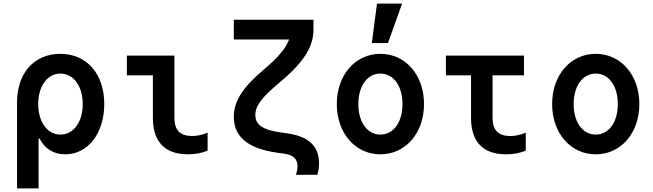

<svg xmlns="http://www.w3.org/2000/svg" viewBox="-20 -850 3640 1070"><path d="M344 10C470 10 561 -107 561 -270C561 -438 464 -550 316 -550C170 -550 75 -442 75 -280V200H195V-78H200C231 -20 279 10 344 10ZM193 -270C193 -370 244 -440 317 -440C390 -440 441 -370 441 -270C441 -170 390 -100 317 -100C244 -100 193 -170 193 -270Z M952 -540H687V-430H832V-193C832 -60 899 10 1027 10C1068 10 1107 3 1137 -11V-111C1108 -98 1078 -92 1050 -92C984 -92 952 -125 952 -193Z M1727 -740H1283V-630H1591C1572 -579 1529 -529 1452 -464C1335 -365 1283 -289 1283 -199C1283 -87 1362 -22 1525 1L1561 6C1615 13 1638 36 1638 77C1638 92 1635 107 1629 124H1748C1755 104 1758 83 1758 61C1758 -36 1700 -90 1580 -107L1544 -112C1444 -126 1403 -155 1403 -209C1403 -260 1439 -307 1531 -384C1668 -498 1727 -585 1727 -685Z M2100 10C2240 10 2343 -108 2343 -270C2343 -432 2240 -550 2100 -550C1960 -550 1857 -432 1857 -270C1857 -108 1960 10 2100 10ZM2100 -100C2027 -100 1977 -169 1977 -270C1977 -371 2027 -440 2100 -440C2173 -440 2223 -371 2223 -270C2223 -169 2173 -100 2100 -100ZM2221 -830H2081L2052 -610H2142Z M2725 -193V-430H2900V-540H2465V-430H2605V-193C2605 -60 2672 10 2800 10C2841 10 2880 3 2910 -11V-111C2881 -98 2851 -92 2823 -92C2757 -92 2725 -125 2725 -193Z M3300 10C3440 10 3543 -108 3543 -270C3543 -432 3440 -550 3300 -550C3160 -550 3057 -432 3057 -270C3057 -108 3160 10 3300 10ZM3300 -100C3227 -100 3177 -169 3177 -270C3177 -371 3227 -440 3300 -440C3373 -440 3423 -371 3423 -270C3423 -169 3373 -100 3300 -100Z"/></svg>

Font: CommitMono
Style: 700Regular
Weight: 700
Monospace: yes
Designer: Eigil Nikolajsen
Foundry: Eigil Nikolajsen
Version: Version 1.143